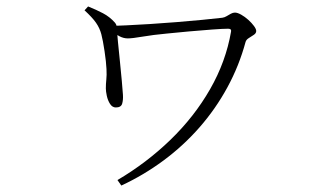

<svg xmlns="http://www.w3.org/2000/svg" viewBox="-20 -528 1040 595"><path d="M344 30Q434 -23 508 -94.5Q582 -166 631 -251.5Q680 -337 696 -430Q697 -435 694.5 -437Q692 -439 687 -439Q672 -439 637.5 -436.5Q603 -434 564.5 -430.5Q526 -427 497 -424Q454 -420 422 -414.5Q390 -409 376 -409Q363 -409 350.5 -415.5Q338 -422 324 -432V-448Q340 -448 372 -449.5Q404 -451 444.5 -453.5Q485 -456 527.5 -459.5Q570 -463 607 -466.5Q644 -470 669 -473Q676 -474 682.5 -478Q689 -482 695.5 -485.5Q702 -489 708 -489Q716 -489 727.5 -482.5Q739 -476 749.5 -466.5Q760 -457 767 -447.5Q774 -438 774 -432Q774 -425 766.5 -420Q759 -415 751 -410Q743 -405 741 -398Q721 -324 684.5 -257Q648 -190 598 -133Q548 -76 486.5 -30.5Q425 15 356 47ZM339 -195Q328 -195 321 -206Q314 -217 311 -231Q308 -245 308 -254Q308 -268 309.5 -281.5Q311 -295 310 -314Q309 -336 304 -369.5Q299 -403 294 -422Q289 -441 277.5 -457.5Q266 -474 242 -496L253 -508Q278 -498 299 -487Q320 -476 336 -458Q341 -452 341.5 -446Q342 -440 343 -433Q343 -425 345.5 -398.5Q348 -372 351.5 -339Q355 -306 357.5 -277Q360 -248 361 -234Q362 -218 358.5 -206.5Q355 -195 339 -195Z"/></svg>

Font: Noto Serif JP ExtraLight ExtraLight
Style: Regular
Weight: 250
Version: Version 2.003-H1;hotconv 1.1.1;makeotfexe 2.6.0